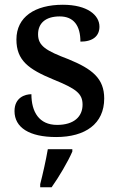

<svg xmlns="http://www.w3.org/2000/svg" viewBox="-20 -566 501 807"><path d="M216 10C339 10 418 -46 418 -152C418 -236 368 -276 268 -317C173 -353 140 -373 140 -422C140 -467 170 -497 231 -497C290 -497 318 -458 318 -391C371 -391 398 -415 398 -454C398 -502 348 -546 244 -546C127 -546 49 -495 49 -400C49 -312 100 -275 204 -232C300 -193 327 -173 327 -126C327 -76 291 -41 220 -41C144 -41 112 -96 112 -170C85 -170 41 -156 41 -99C41 -30 103 10 216 10ZM149 208V221H197C227 179 266 113 284 71V61H181C173 108 160 165 149 208Z"/></svg>

Font: Noto Serif Yezidi Medium
Style: Regular
Weight: 500
Designer: Dalton Maag Ltd
Foundry: Dalton Maag Ltd
Version: Version 1.001